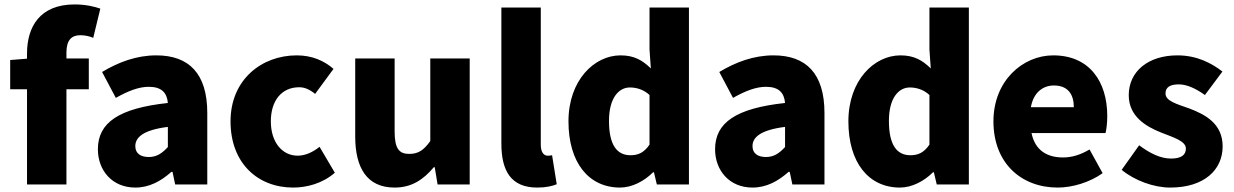

<svg xmlns="http://www.w3.org/2000/svg" viewBox="-20 -833 5572 867"><path d="M26 -430H102V0H280V-430H381V-569H280V-596C280 -653 304 -674 343 -674C362 -674 383 -670 401 -662L433 -794C408 -803 367 -813 317 -813C159 -813 102 -711 102 -591V-568L26 -562Z M591 14C654 14 707 -15 754 -57H759L771 0H916V-323C916 -501 833 -583 686 -583C597 -583 516 -553 441 -508L503 -391C560 -423 607 -441 652 -441C710 -441 734 -414 738 -368C516 -344 422 -279 422 -159C422 -64 486 14 591 14ZM652 -124C615 -124 591 -140 591 -173C591 -213 627 -246 738 -260V-169C712 -141 688 -124 652 -124Z M1304 14C1364 14 1436 -4 1492 -53L1423 -170C1394 -147 1360 -130 1324 -130C1255 -130 1203 -190 1203 -285C1203 -379 1252 -439 1331 -439C1355 -439 1377 -430 1403 -409L1486 -522C1443 -559 1389 -583 1320 -583C1161 -583 1021 -473 1021 -285C1021 -96 1144 14 1304 14Z M1762 14C1839 14 1892 -22 1939 -78H1943L1956 0H2101V-569H1923V-196C1893 -154 1868 -138 1828 -138C1783 -138 1762 -161 1762 -239V-569H1584V-217C1584 -75 1637 14 1762 14Z M2406 14C2446 14 2475 7 2494 -1L2473 -132C2463 -130 2459 -130 2453 -130C2439 -130 2422 -141 2422 -179V-799H2244V-185C2244 -66 2284 14 2406 14Z M2780 14C2834 14 2889 -15 2929 -55H2933L2946 0H3091V-799H2913V-609L2919 -524C2882 -560 2845 -583 2782 -583C2664 -583 2547 -471 2547 -285C2547 -99 2638 14 2780 14ZM2827 -132C2766 -132 2730 -178 2730 -287C2730 -392 2775 -438 2824 -438C2854 -438 2886 -429 2913 -404V-180C2888 -143 2861 -132 2827 -132Z M3378 14C3441 14 3494 -15 3541 -57H3546L3558 0H3703V-323C3703 -501 3620 -583 3473 -583C3384 -583 3303 -553 3228 -508L3290 -391C3347 -423 3394 -441 3439 -441C3497 -441 3521 -414 3525 -368C3303 -344 3209 -279 3209 -159C3209 -64 3273 14 3378 14ZM3439 -124C3402 -124 3378 -140 3378 -173C3378 -213 3414 -246 3525 -260V-169C3499 -141 3475 -124 3439 -124Z M4044 14C4098 14 4153 -15 4193 -55H4197L4210 0H4355V-799H4177V-609L4183 -524C4146 -560 4109 -583 4046 -583C3928 -583 3811 -471 3811 -285C3811 -99 3902 14 4044 14ZM4091 -132C4030 -132 3994 -178 3994 -287C3994 -392 4039 -438 4088 -438C4118 -438 4150 -429 4177 -404V-180C4152 -143 4125 -132 4091 -132Z M4756 14C4822 14 4900 -9 4959 -51L4900 -158C4859 -134 4821 -122 4780 -122C4708 -122 4654 -154 4638 -232H4972C4976 -246 4980 -277 4980 -309C4980 -464 4900 -583 4736 -583C4599 -583 4466 -469 4466 -285C4466 -96 4592 14 4756 14ZM4635 -349C4647 -416 4690 -447 4739 -447C4804 -447 4829 -405 4829 -349Z M5264 14C5419 14 5501 -67 5501 -172C5501 -275 5422 -316 5351 -343C5292 -364 5243 -377 5243 -411C5243 -438 5262 -452 5303 -452C5340 -452 5380 -433 5421 -404L5500 -510C5452 -547 5386 -583 5297 -583C5164 -583 5077 -510 5077 -403C5077 -308 5154 -262 5222 -235C5280 -212 5335 -196 5335 -162C5335 -134 5315 -117 5268 -117C5223 -117 5176 -138 5124 -177L5045 -66C5103 -18 5190 14 5264 14Z"/></svg>

Font: Noto Sans CJK HK Black
Style: Regular
Weight: 900
Designer: Ryoko NISHIZUKA 西塚涼子 (kana, bopomofo & ideographs); Paul D. Hunt (Latin, Greek & Cyrillic); Sandoll Communications 산돌커뮤니
Foundry: Adobe
Version: Version 2.004;hotconv 1.0.118;makeotfexe 2.5.65603